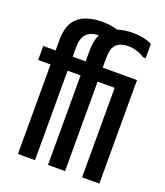

<svg xmlns="http://www.w3.org/2000/svg" viewBox="-132 -815 764 889"><g transform="rotate(20 250.0 -370.5)"><path d="M462 -526V-16H377V-457H293V-16H209V-457H145V-16H61V-457H0V-526H61V-579Q61 -656 102 -690.5Q143 -725 223 -725Q249 -725 272 -720Q284 -718 295 -714Q327 -725 371 -725Q397 -725 420.5 -720.5Q444 -716 465 -705V-635H453Q413 -660 371 -660Q333 -660 313 -641Q293 -622 293 -572V-526ZM165 -638Q145 -617 145 -572V-526H209V-579Q209 -628 225 -660H223Q185 -660 165 -638Z"/></g></svg>

Font: D2Coding
Style: Bold
Weight: 700
Monospace: yes
Designer: Yong-Rak Park; Jeong-Hwan Yoon; Sang-Min Lee;
Foundry: NHN Corporation
Version: Version 1.3.2; Build 20180524